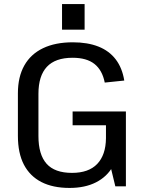

<svg xmlns="http://www.w3.org/2000/svg" viewBox="-20 -916 710 944"><path d="M322 8Q240 8 183.5 -21Q127 -50 97.5 -106.5Q68 -163 68 -248V-457Q68 -538 99.5 -594Q131 -650 191.5 -679Q252 -708 338 -708Q411 -708 464 -687Q517 -666 549 -624Q581 -582 591 -520L495 -510Q483 -571 444.5 -601.5Q406 -632 337 -632Q252 -632 210.5 -587.5Q169 -543 169 -455V-247Q169 -156 209 -111Q249 -66 334 -66Q416 -66 458 -110Q500 -154 501 -236L563 -216Q563 -148 534.5 -97.5Q506 -47 452 -19.5Q398 8 322 8ZM501 -190V-345L532 -300H337V-368H599V0H547ZM396 -896V-770H285V-896Z"/></svg>

Font: Pathway Extreme 28pt Medium
Style: Regular
Weight: 500
Designer: Eduardo Rodriguez Tunni
Foundry: Eduardo Rodriguez Tunni
Version: Version 1.001;gftools[0.9.26]